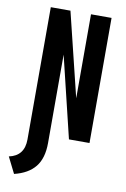

<svg xmlns="http://www.w3.org/2000/svg" viewBox="-101 -759 697 1058"><g transform="rotate(10 247.5 -230.0)"><path d="M10 150Q95 132 95 40V-700H205L320 -230V-700H435V0H320L210 -455V40Q210 125 171.5 173Q133 221 55 240Z"/></g></svg>

Font: Gully ECD Medium
Style: Regular
Weight: 500
Width: 2
Designer: jaikishan Patel
Foundry: MagicType
Version: Version 1.000;Glyphs 3.2 (3242)